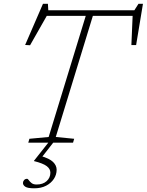

<svg xmlns="http://www.w3.org/2000/svg" viewBox="-20 -752 774 1012"><path d="M701.5 -668.5H198.5L232 -678L138.5 -513.5L112.5 -515L206.5 -732H232.5L235 -690.5L212 -698H714.5L683.5 -690.5L710 -732H733.5L697.5 -514.5H672.5L679.5 -678ZM439.5 -693H477L274 -30L371 -20.5L365 0H129L135 -20.5L236.5 -30ZM161 240.5Q126 240.5 113.5 232.2Q101 224 101 212.5Q101 204 107 197.2Q113 190.5 122.5 190.5Q127 190.5 132 198Q137 205.5 146.5 213Q156 220.5 173 220.5Q206 220.5 225.8 202.8Q245.5 185 245.5 158Q245.5 138.5 226.5 123.8Q207.5 109 159 97L159.5 95L234.5 0H260.5L198 80L193 69.5Q240.5 83 259.5 101.5Q278.5 120 278.5 142.5Q278.5 169 263.8 191.2Q249 213.5 222.8 227Q196.5 240.5 161 240.5Z"/></svg>

Font: Newsreader 9pt ExtraLight
Style: Italic
Weight: 250
Italic angle: -17°
Designer: Hugues Gentile
Foundry: Production Type
Version: Version 1.003